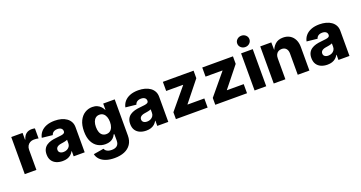

<svg xmlns="http://www.w3.org/2000/svg" viewBox="-47 -1593 4940 2631"><g transform="rotate(-20 2422.5 -277.0)"><path d="M54.7 0V-541H219.7V-442.9H224.6Q239.3 -496.1 272.7 -521.5Q306.2 -546.9 352.1 -546.9Q364.3 -546.9 376.7 -545.7Q389.2 -544.4 399.9 -541.5V-395Q388.2 -398.9 368.4 -400.6Q348.6 -402.3 332.5 -402.3Q301.3 -402.3 276.9 -388.7Q252.4 -375 238.5 -350.3Q224.6 -325.7 224.6 -292.5V0Z M606.9 9.8Q555.2 9.8 514.4 -8.1Q473.6 -25.9 450.7 -61.3Q427.7 -96.7 427.7 -150.4Q427.7 -195.3 443.6 -226.3Q459.5 -257.3 487.8 -276.6Q516.1 -295.9 552.5 -305.9Q588.9 -315.9 630.4 -319.3Q676.8 -323.7 705.1 -328.1Q733.4 -332.5 746.3 -341.8Q759.3 -351.1 759.3 -367.7V-369.6Q759.3 -388.2 750.5 -400.9Q741.7 -413.6 725.3 -420.7Q709 -427.7 685.5 -427.7Q662.1 -427.7 644 -420.7Q626 -413.6 614.5 -400.9Q603 -388.2 598.6 -371.1L443.8 -387.7Q453.6 -436 484.9 -472.2Q516.1 -508.3 567.1 -528.3Q618.2 -548.3 688 -548.3Q739.3 -548.3 783.4 -536.4Q827.6 -524.4 860.1 -501.2Q892.6 -478 910.6 -444.3Q928.7 -410.6 928.7 -366.7V0H768.1V-75.7H764.2Q749 -47.9 726.8 -28.8Q704.6 -9.8 674.8 0Q645 9.8 606.9 9.8ZM658.7 -103Q687.5 -103 710.4 -114.3Q733.4 -125.5 747.1 -145.8Q760.7 -166 760.7 -192.9V-244.1Q753.4 -240.7 742.7 -237.3Q731.9 -233.9 719.2 -231.2Q706.5 -228.5 693.1 -226.3Q679.7 -224.1 667 -222.2Q642.6 -218.8 625 -210.4Q607.4 -202.1 598.1 -189.2Q588.9 -176.3 588.9 -158.2Q588.9 -140.1 597.9 -127.9Q606.9 -115.7 622.6 -109.4Q638.2 -103 658.7 -103Z M1290.5 214.8Q1217.8 214.8 1164.6 196.3Q1111.3 177.7 1079.1 144.3Q1046.9 110.8 1037.6 66.9L1187.5 42Q1192.4 57.1 1205.3 69.3Q1218.3 81.5 1239.3 88.9Q1260.3 96.2 1290 96.2Q1340.8 96.2 1368.4 72.3Q1396 48.3 1396 -1V-94.7H1385.3Q1374.5 -69.3 1354.7 -49.3Q1335 -29.3 1305.7 -18.1Q1276.4 -6.8 1236.8 -6.8Q1175.8 -6.8 1126 -35.6Q1076.2 -64.5 1046.9 -123.3Q1017.6 -182.1 1017.6 -271.5Q1017.6 -363.8 1047.9 -425.3Q1078.1 -486.8 1127.9 -517.6Q1177.7 -548.3 1236.3 -548.3Q1278.3 -548.3 1308.6 -534.4Q1338.9 -520.5 1359.4 -498.3Q1379.9 -476.1 1391.6 -450.7H1395.5V-541H1563.5V-14.6Q1563.5 61.5 1529.1 112.8Q1494.6 164.1 1433.3 189.5Q1372.1 214.8 1290.5 214.8ZM1293.5 -132.8Q1326.2 -132.8 1349.1 -149.4Q1372.1 -166 1384.5 -197.5Q1397 -229 1397 -272.5Q1397 -316.4 1384.5 -348.4Q1372.1 -380.4 1349.1 -397.9Q1326.2 -415.5 1293.5 -415.5Q1260.7 -415.5 1238 -397.7Q1215.3 -379.9 1203.6 -347.9Q1191.9 -315.9 1191.9 -272.5Q1191.9 -229 1203.6 -197.5Q1215.3 -166 1238 -149.4Q1260.7 -132.8 1293.5 -132.8Z M1826.2 9.8Q1774.4 9.8 1733.6 -8.1Q1692.9 -25.9 1669.9 -61.3Q1647 -96.7 1647 -150.4Q1647 -195.3 1662.8 -226.3Q1678.7 -257.3 1707 -276.6Q1735.4 -295.9 1771.7 -305.9Q1808.1 -315.9 1849.6 -319.3Q1896 -323.7 1924.3 -328.1Q1952.6 -332.5 1965.6 -341.8Q1978.5 -351.1 1978.5 -367.7V-369.6Q1978.5 -388.2 1969.7 -400.9Q1960.9 -413.6 1944.6 -420.7Q1928.2 -427.7 1904.8 -427.7Q1881.3 -427.7 1863.3 -420.7Q1845.2 -413.6 1833.7 -400.9Q1822.3 -388.2 1817.9 -371.1L1663.1 -387.7Q1672.9 -436 1704.1 -472.2Q1735.4 -508.3 1786.4 -528.3Q1837.4 -548.3 1907.2 -548.3Q1958.5 -548.3 2002.7 -536.4Q2046.9 -524.4 2079.3 -501.2Q2111.8 -478 2129.9 -444.3Q2147.9 -410.6 2147.9 -366.7V0H1987.3V-75.7H1983.4Q1968.3 -47.9 1946 -28.8Q1923.8 -9.8 1894 0Q1864.3 9.8 1826.2 9.8ZM1877.9 -103Q1906.7 -103 1929.7 -114.3Q1952.6 -125.5 1966.3 -145.8Q1980 -166 1980 -192.9V-244.1Q1972.7 -240.7 1961.9 -237.3Q1951.2 -233.9 1938.5 -231.2Q1925.8 -228.5 1912.4 -226.3Q1898.9 -224.1 1886.2 -222.2Q1861.8 -218.8 1844.2 -210.4Q1826.7 -202.1 1817.4 -189.2Q1808.1 -176.3 1808.1 -158.2Q1808.1 -140.1 1817.1 -127.9Q1826.2 -115.7 1841.8 -109.4Q1857.4 -103 1877.9 -103Z M2258.8 0V-100.1L2511.7 -404.8V-408.2H2265.6V-541H2713.4V-431.2L2477.1 -135.7V-132.8H2721.7V0Z M2833 0V-100.1L3085.9 -404.8V-408.2H2839.8V-541H3287.6V-431.2L3051.3 -135.7V-132.8H3295.9V0Z M3406.2 0V-541H3576.2V0ZM3491.2 -602.5Q3454.1 -602.5 3428.2 -626.5Q3402.3 -650.4 3402.3 -685.1Q3402.3 -719.7 3428.2 -743.7Q3454.1 -767.6 3491.2 -767.6Q3528.3 -767.6 3554.2 -743.7Q3580.1 -719.7 3580.1 -685.1Q3580.1 -650.4 3554.2 -626.5Q3528.3 -602.5 3491.2 -602.5Z M3855.5 -306.2V0H3685.5V-541H3846.7L3849.1 -402.8H3838.9Q3859.9 -468.8 3903.1 -508.5Q3946.3 -548.3 4018.6 -548.3Q4075.7 -548.3 4117.7 -523.2Q4159.7 -498 4182.6 -451.9Q4205.6 -405.8 4205.6 -343.8V0H4035.6V-310.1Q4035.6 -356 4012.5 -381.8Q3989.3 -407.7 3947.8 -407.7Q3920.4 -407.7 3899.7 -395.8Q3878.9 -383.8 3867.2 -361.3Q3855.5 -338.9 3855.5 -306.2Z M4468.3 9.8Q4416.5 9.8 4375.7 -8.1Q4335 -25.9 4312 -61.3Q4289.1 -96.7 4289.1 -150.4Q4289.1 -195.3 4304.9 -226.3Q4320.8 -257.3 4349.1 -276.6Q4377.4 -295.9 4413.8 -305.9Q4450.2 -315.9 4491.7 -319.3Q4538.1 -323.7 4566.4 -328.1Q4594.7 -332.5 4607.7 -341.8Q4620.6 -351.1 4620.6 -367.7V-369.6Q4620.6 -388.2 4611.8 -400.9Q4603 -413.6 4586.7 -420.7Q4570.3 -427.7 4546.9 -427.7Q4523.4 -427.7 4505.4 -420.7Q4487.3 -413.6 4475.8 -400.9Q4464.4 -388.2 4460 -371.1L4305.2 -387.7Q4314.9 -436 4346.2 -472.2Q4377.4 -508.3 4428.5 -528.3Q4479.5 -548.3 4549.3 -548.3Q4600.6 -548.3 4644.8 -536.4Q4689 -524.4 4721.4 -501.2Q4753.9 -478 4772 -444.3Q4790 -410.6 4790 -366.7V0H4629.4V-75.7H4625.5Q4610.4 -47.9 4588.1 -28.8Q4565.9 -9.8 4536.1 0Q4506.3 9.8 4468.3 9.8ZM4520 -103Q4548.8 -103 4571.8 -114.3Q4594.7 -125.5 4608.4 -145.8Q4622.1 -166 4622.1 -192.9V-244.1Q4614.7 -240.7 4604 -237.3Q4593.3 -233.9 4580.6 -231.2Q4567.9 -228.5 4554.4 -226.3Q4541 -224.1 4528.3 -222.2Q4503.9 -218.8 4486.3 -210.4Q4468.8 -202.1 4459.5 -189.2Q4450.2 -176.3 4450.2 -158.2Q4450.2 -140.1 4459.2 -127.9Q4468.3 -115.7 4483.9 -109.4Q4499.5 -103 4520 -103Z"/></g></svg>

Font: Inter 17pt ExtraBold
Style: Regular
Weight: 800
Version: Version 4.001;git-66647c0bb